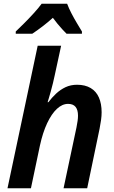

<svg xmlns="http://www.w3.org/2000/svg" viewBox="-20 -1004 607 1024"><path d="M20 0 181 -760H306L272 -603Q268 -584 262.5 -561Q257 -538 251 -517Q245 -496 240.5 -480.5Q236 -465 234 -459H238Q257 -484 279.5 -505Q302 -526 329.5 -539Q357 -552 391 -552Q434 -552 463.5 -534.5Q493 -517 507.5 -484Q522 -451 522 -405Q522 -386 519 -364Q516 -342 511 -317L445 0H319L388 -325Q392 -345 394 -360Q396 -375 396 -387Q396 -418 383 -434Q370 -450 343 -450Q312 -450 283.5 -423.5Q255 -397 231.5 -347Q208 -297 193 -228L145 0ZM64 -836Q83 -854 109 -880Q135 -906 160.5 -934Q186 -962 202 -984H338Q347 -960 361 -933Q375 -906 390 -881Q405 -856 417 -836V-824H335Q325 -834 312 -848Q299 -862 286 -878Q273 -894 262 -909Q234 -884 206.5 -863Q179 -842 152 -824H64Z"/></svg>

Font: Noto Sans Display SemiBold
Style: Italic
Weight: 600
Italic angle: -12°
Designer: Monotype Design Team
Foundry: Monotype Imaging Inc.
Version: Version 2.003